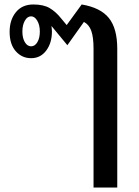

<svg xmlns="http://www.w3.org/2000/svg" viewBox="-20 -588 620 858"><path d="M504 -370V250H398V-370Q398 -422 388 -450Q378 -478 355 -490L281 -386L210 -472Q212 -456 212 -447Q212 -396 186.5 -362Q161 -328 119 -328Q78 -328 50.5 -359Q23 -390 23 -446Q23 -499 51 -533.5Q79 -568 129 -568Q175 -568 202.5 -551.5Q230 -535 253 -506L278 -476L345 -568Q429 -554 466.5 -507.5Q504 -461 504 -370ZM158 -447Q158 -476 146.5 -495.5Q135 -515 119 -515Q102 -515 91 -495.5Q80 -476 80 -447Q80 -418 91 -399.5Q102 -381 119 -381Q136 -381 147 -399.5Q158 -418 158 -447Z"/></svg>

Font: KoHo SemiBold
Style: Regular
Weight: 600
Designer: Cadson Demak & Katatrad Team
Foundry: Cadson Demak Co.,Ltd.
Version: Version 1.000; ttfautohint (v1.6)